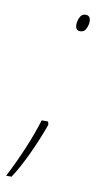

<svg xmlns="http://www.w3.org/2000/svg" viewBox="-124 -568 378 734"><g transform="rotate(10 65.5 -201.5)"><path d="M167 -507Q167 -531 148 -531Q133 -531 126 -516.5Q119 -502 119 -488Q119 -465 138 -465Q153 -465 160 -479.5Q167 -494 167 -507ZM-24 128Q6 82 34.5 19.5Q63 -43 80 -92L77 -104H52Q36 -51 10.5 9.5Q-15 70 -45 128Z"/></g></svg>

Font: Noto Sans Display SemiCondensed Thin
Style: Italic
Weight: 250
Width: 4
Designer: Monotype Design team
Foundry: Monotype Imaging Inc.
Version: 1.000